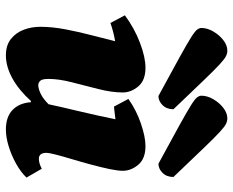

<svg xmlns="http://www.w3.org/2000/svg" viewBox="-90 -690 792 652"><g transform="rotate(90 306.0 -364.0)"><path d="M168 12Q134 12 112.5 -5Q91 -22 81 -48.5Q71 -75 71 -105Q71 -146 80 -192.5Q89 -239 100.5 -282.5Q112 -326 120 -359Q90 -354 58 -343L32 -392Q75 -424 124.5 -443Q174 -462 210 -462Q253 -462 273.5 -437.5Q294 -413 294 -385Q294 -348 282.5 -302.5Q271 -257 259.5 -212.5Q248 -168 248 -133Q248 -111 254.5 -104.5Q261 -98 269 -98Q281 -98 298 -106Q315 -114 334 -133Q343 -175 357.5 -235.5Q372 -296 385 -360Q375 -359 364 -357.5Q353 -356 342 -355L316 -404Q354 -431 399.5 -446.5Q445 -462 476 -462Q519 -462 539.5 -437.5Q560 -413 560 -385Q560 -368 554 -339.5Q548 -311 539 -277.5Q530 -244 520.5 -212.5Q511 -181 505 -157.5Q499 -134 499 -126Q499 -100 519 -100Q535 -100 553 -110L583 -58Q565 -39 536.5 -23Q508 -7 477 2.5Q446 12 420 12Q377 12 353.5 -10.5Q330 -33 327 -73H323Q286 -32 246 -10Q206 12 168 12ZM306 -506Q223 -551 176 -577Q129 -603 107.5 -616.5Q86 -630 80.5 -637.5Q75 -645 75 -652Q75 -672 87 -692.5Q99 -713 116.5 -726.5Q134 -740 152 -740Q161 -740 170.5 -735.5Q180 -731 198.5 -714Q217 -697 252.5 -660Q288 -623 351 -557Q351 -534 337 -520Q323 -506 306 -506ZM536 -506Q453 -551 406 -577Q359 -603 337.5 -616.5Q316 -630 310.5 -637.5Q305 -645 305 -652Q305 -672 317 -692.5Q329 -713 346.5 -726.5Q364 -740 382 -740Q391 -740 400.5 -735.5Q410 -731 428.5 -714Q447 -697 482.5 -660Q518 -623 581 -557Q581 -534 567 -520Q553 -506 536 -506Z"/></g></svg>

Font: Petrona Black
Style: Italic
Weight: 900
Italic angle: -9°
Designer: Ringo R. Seeber
Foundry: Ringo R. Seeber
Version: Version 2.001; ttfautohint (v1.8.3)